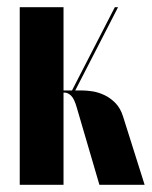

<svg xmlns="http://www.w3.org/2000/svg" viewBox="-20 -515 423 535"><path d="M257 0H383L323 -190Q316 -213 302 -227.5Q288 -242 271 -250Q254 -258 237.5 -260.5Q221 -263 208 -263H134V-257H160Q169 -257 178 -248.5Q187 -240 194 -215ZM183 -250 309 -495H300L176 -254ZM157 -495H35V0H157Z"/></svg>

Font: Moniqa Black
Style: Regular
Weight: 900
Designer: Rajesh Rajput
Foundry: Rajesh Rajput
Version: Version 1.000